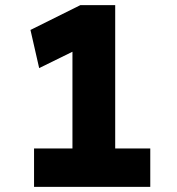

<svg xmlns="http://www.w3.org/2000/svg" viewBox="-20 -730 692 750"><path d="M263 -49V-617L302 -547L133 -464L99 -613L294 -710H430V-49ZM113 0V-150H567V0Z"/></svg>

Font: Lexend Giga
Style: Bold
Weight: 700
Version: Version 1.007